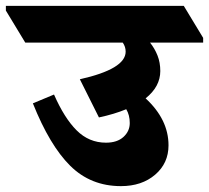

<svg xmlns="http://www.w3.org/2000/svg" viewBox="-94 -647 712 654"><path d="M318 -13Q215 -13 145 -82.5Q75 -152 18 -295L90 -325Q125 -245 167 -203Q209 -161 267 -161Q305 -161 326.5 -180.5Q348 -200 348 -228Q348 -255 336 -275Q295 -258 243 -247L178 -377Q334 -412 334 -471Q334 -488 324 -502H-8L-74 -611V-627H532L598 -518V-502H417Q433 -482 442.5 -458Q452 -434 452 -405Q452 -352 402 -312Q480 -240 480 -152Q480 -91 434.5 -52Q389 -13 318 -13Z"/></svg>

Font: Noto Serif Devanagari Black
Style: Regular
Weight: 900
Designer: Universal Thirst, Indian Type Foundry and the Monotype Design Team
Foundry: Monotype Imaging Inc.
Version: Version 2.004; ttfautohint (v1.8.4.7-5d5b)